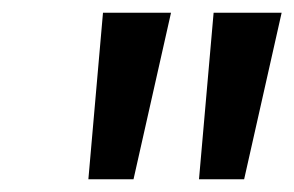

<svg xmlns="http://www.w3.org/2000/svg" viewBox="-20 -792 463 302"><path d="M119 -510 142 -772H249L190 -510ZM293 -510 316 -772H423L364 -510Z"/></svg>

Font: Bitter Thin SemiBold
Style: Italic
Weight: 600
Italic angle: -9°
Version: Version 2.002